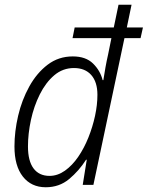

<svg xmlns="http://www.w3.org/2000/svg" viewBox="-20 -780 623 810"><path d="M173 10Q112 10 76.5 -35Q41 -80 41 -162Q41 -225 56.5 -291.5Q72 -358 103.5 -415Q135 -472 181 -507Q227 -542 287 -542Q342 -542 372.5 -512Q403 -482 413 -442H416Q420 -468 425 -496Q430 -524 436 -550L450 -619H286L295 -664H460L480 -760H535L515 -664H583L573 -619H505L374 0H329L346 -106H343Q313 -59 271.5 -24.5Q230 10 173 10ZM189 -38Q223 -38 254 -60Q285 -82 310 -118.5Q335 -155 353 -200Q371 -245 381 -291.5Q391 -338 391 -380Q391 -434 365 -463.5Q339 -493 292 -493Q245 -493 209 -462.5Q173 -432 148 -382Q123 -332 110.5 -274Q98 -216 98 -162Q98 -101 121.5 -69.5Q145 -38 189 -38Z"/></svg>

Font: Noto Sans SemiCondensed Light
Style: Italic
Weight: 300
Width: 4
Italic angle: -12°
Designer: Monotype Design Team
Foundry: Monotype Imaging Inc.
Version: Version 2.013; ttfautohint (v1.8.4.7-5d5b)